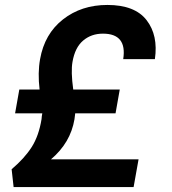

<svg xmlns="http://www.w3.org/2000/svg" viewBox="-20 -753 694 776"><path d="M142 -514Q160 -616 234.5 -674.5Q309 -733 414 -733Q525 -733 572.5 -671.5Q620 -610 606 -514H478Q494 -617 396 -617Q349 -617 316 -589Q283 -561 273 -503Q266 -464 276 -391H464L447 -295H284L281 -271Q265 -176 186 -109H540L520 3H35L27 -69Q79 -113 108 -158.5Q137 -204 148 -272Q148 -276 149 -283.5Q150 -291 151 -295H41L58 -391H140Q132 -459 142 -514Z"/></svg>

Font: Poppins SemiBold
Style: Italic
Weight: 600
Italic angle: -10°
Designer: Ninad Kale (Devanagari), Jonny Pinhorn (Latin)
Foundry: Indian Type Foundry
Version: Version 3.200;PS 1.000;hotconv 16.6.54;makeotf.lib2.5.65590